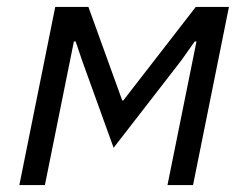

<svg xmlns="http://www.w3.org/2000/svg" viewBox="-20 -536 719 556"><path d="M36 0H110L194 -416H199L218 -360L309 -108L505 -361L544 -416H549L465 0H539L643 -516H547L337 -245H334L236 -516H140Z"/></svg>

Font: LVC Sans
Style: Italic
Weight: 400
Italic angle: -11.31°
Designer: Mike Abbink, Paul van der Laan, Pieter van Rosmalen
Foundry: Bold Monday
Version: Version 3.0